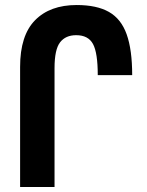

<svg xmlns="http://www.w3.org/2000/svg" viewBox="-20 -744 586 764"><path d="M60 0V-478Q60 -603 119.5 -663.5Q179 -724 285 -724Q365 -724 413.5 -696.5Q462 -669 484 -607.5Q506 -546 506 -445H369Q369 -534 350 -569Q331 -604 283 -604Q241 -604 219 -575.5Q197 -547 197 -473V0Z"/></svg>

Font: Noto Sans Armenian ExtraCondensed
Style: Bold
Weight: 700
Width: 2
Designer: Monotype Design Team
Foundry: Monotype Imaging Inc.
Version: Version 2.008; ttfautohint (v1.8.4.7-5d5b)